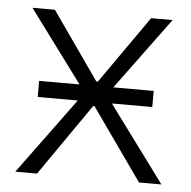

<svg xmlns="http://www.w3.org/2000/svg" viewBox="-43 -563 604 606"><g transform="rotate(5 258.5 -260.0)"><path d="M77 -241H204L27 0H96L254 -228H258L419 0H490L312 -241H440V-292H312L480 -520H412L262 -306H257L107 -520H36L205 -292H77Z"/></g></svg>

Font: Fixel Display Light
Style: Regular
Weight: 300
Designer: AlfaBravo + MacPaw
Foundry: Kyrylo Tkachov, Marchela Mozhyna, Serhii Makarenko, Maria Weinstein, Zakhar Kryvoshyya
Version: Version 1.211